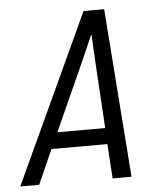

<svg xmlns="http://www.w3.org/2000/svg" viewBox="-59 -715 659 760"><g transform="rotate(-5 270.5 -335.0)"><path d="M-9 0 301 -670H383L433 0H358L349 -137H127L66 0ZM346 -201 331 -447Q329 -479 327.5 -511.5Q326 -544 324 -576Q310 -544 295.5 -511.5Q281 -479 267 -447L156 -201Z"/></g></svg>

Font: Lode
Style: Italic
Weight: 400
Italic angle: -11°
Monospace: yes
Designer: Belleve Invis
Foundry: Belleve Invis
Version: Version 29.2.0; ttfautohint (v1.8.3)